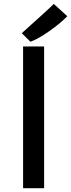

<svg xmlns="http://www.w3.org/2000/svg" viewBox="-20 -987 373 1007"><path d="M211.4 -743.2V0H101.1V-743.2ZM261.7 -966.8 333 -901.9Q296.9 -864.7 238.3 -823.5Q179.7 -782.2 139.6 -768.1L94.2 -813Q121.6 -837.4 190.9 -900.1Q260.3 -962.9 261.7 -966.8Z"/></svg>

Font: Merriweather Sans
Style: Regular
Weight: 400
Designer: Eben Sorkin
Foundry: Eben Sorkin
Version: Version 1.006; ttfautohint (v1.4.1) -l 6 -r 50 -G 0 -x 11 -H